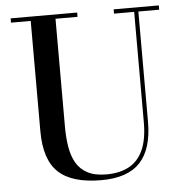

<svg xmlns="http://www.w3.org/2000/svg" viewBox="-54 -802 837 868"><g transform="rotate(-5 365.0 -368.0)"><path d="M698.5 -750V-730.5H604V-230Q604 -106.5 547.5 -46Q491 14.5 371.5 14.5Q238.5 14.5 177 -43Q115.5 -100.5 115.5 -230V-730.5H26V-750H328V-730.5H228V-240Q228 -190.5 235 -148.5Q242 -106.5 260 -75.5Q278 -44.5 311 -27Q344 -9.5 396.5 -9.5Q456.5 -9.5 498.5 -32Q540.5 -54.5 562.8 -103Q585 -151.5 585 -230V-730.5H493.5V-750Z"/></g></svg>

Font: Bodoni Moda 11pt Medium
Style: Regular
Weight: 500
Designer: Owen Earl
Foundry: indestructible type
Version: Version 2.004